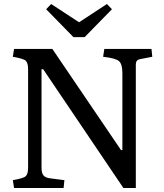

<svg xmlns="http://www.w3.org/2000/svg" viewBox="-20 -937 815 957"><path d="M598 0 582 -189H590V-572Q590 -617 573.5 -632Q557 -647 494 -654L500 -693H735L739 -654L677 -642Q657 -638 657 -616V0ZM595 0 127 -693H241L647 -95L645 -1ZM50 0 44 -39Q97 -48 108.5 -59Q120 -70 120 -101V-592Q120 -623 108.5 -634Q97 -645 44 -654L50 -693H186L196 -592H187V-100Q187 -75 196.5 -63Q206 -51 231 -48L301 -39L297 0ZM235 -917 374 -826 513 -917 538 -891 402 -752H346L210 -891Z"/></svg>

Font: Poly
Style: Regular
Weight: 400
Designer: Jos Nicols Silva Schwarzenberg
Foundry: Jose Nicolas Silva Schwarzenberg
Version: Version 1.001